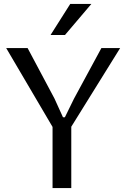

<svg xmlns="http://www.w3.org/2000/svg" viewBox="-20 -961 657 981"><path d="M344.2 -313.5V0H248.5V-312.5L11.7 -715.3H121.1L258.3 -457.5L301.8 -361.8H311.5L357.9 -456.5L498 -715.3H593.8ZM238.3 -782.2 338.9 -940.9H446.8L312 -782.2Z"/></svg>

Font: Proza Libre
Style: Regular
Weight: 400
Designer: Jasper de Waard
Foundry: Jasper de Waard
Version: Version 1.001; ttfautohint (v1.4.1.8-43bc)